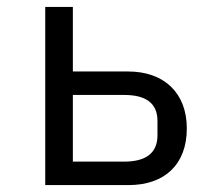

<svg xmlns="http://www.w3.org/2000/svg" viewBox="-20 -536 640 556"><path d="M111 0H352C457 0 521 -60 521 -164C521 -267 455 -329 351 -329H191V-516H111ZM191 -68V-261H340C400 -261 436 -239 436 -186V-144C436 -91 400 -68 340 -68Z"/></svg>

Font: IBM Mono
Style: Regular
Weight: 400
Monospace: yes
Designer: Mike Abbink, Paul van der Laan, Pieter van Rosmalen
Foundry: Bold Monday
Version: Version 2.3